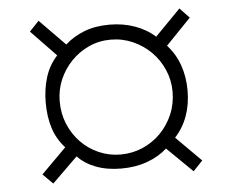

<svg xmlns="http://www.w3.org/2000/svg" viewBox="-48 -594 901 748"><g transform="rotate(-5 402.5 -219.5)"><path d="M130.9 98.6 91.8 59.6 189.5 -38.1Q157.2 -73.2 143.1 -117.7Q128.9 -162.1 128.9 -217.8Q128.9 -270.5 143.1 -316.4Q157.2 -362.3 189.5 -397.5L91.8 -499L128.9 -538.1L228.5 -436.5Q260.7 -465.8 303.7 -482.4Q346.7 -499 402.3 -499Q456.1 -499 502 -482.4Q547.9 -465.8 580.1 -436.5L679.7 -538.1L716.8 -499L619.1 -397.5Q651.4 -362.3 667.5 -316.4Q683.6 -270.5 683.6 -217.8Q683.6 -108.4 619.1 -38.1L716.8 59.6L679.7 98.6L580.1 1Q547.9 30.3 502 46.9Q456.1 63.5 400.4 63.5Q344.7 63.5 301.3 46.9Q257.8 30.3 230.5 1ZM402.3 -440.4Q356.4 -440.4 316.9 -422.4Q277.3 -404.3 247.6 -373.5Q217.8 -342.8 200.7 -302.7Q183.6 -262.7 183.6 -217.8Q183.6 -169.9 200.7 -128.9Q217.8 -87.9 247.6 -57.1Q277.3 -26.4 317.4 -8.8Q357.4 8.8 402.3 8.8Q448.2 8.8 488.8 -8.8Q529.3 -26.4 559.6 -57.1Q589.8 -87.9 607.4 -128.9Q625 -169.9 625 -217.8Q625 -262.7 607.4 -303.2Q589.8 -343.8 559.6 -374Q529.3 -404.3 488.8 -422.4Q448.2 -440.4 402.3 -440.4Z"/></g></svg>

Font: Hi Melody Cyrillic
Style: Regular
Weight: 400
Version: Version 0.90 April 10, 2018